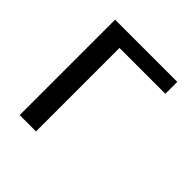

<svg xmlns="http://www.w3.org/2000/svg" viewBox="-147 -630 740 740"><g transform="rotate(45 223.0 -260.0)"><path d="M67 0V-520H406V-455H156V0Z"/></g></svg>

Font: Murecho
Style: Regular
Weight: 400
Designer: Neil Summerour
Foundry: Positype
Version: Version 1.010; ttfautohint (v1.8.3)